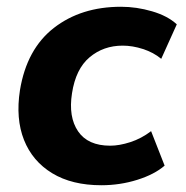

<svg xmlns="http://www.w3.org/2000/svg" viewBox="-20 -537 549 568"><path d="M280 11Q193 11 134.5 -24.5Q76 -60 51 -123Q26 -186 39 -270Q59 -392 139.5 -454.5Q220 -517 338 -517Q384 -517 430 -503.5Q476 -490 503 -465L457 -363Q434 -382 403 -392Q372 -402 343 -402Q286 -402 245 -367.5Q204 -333 193 -261Q182 -191 211 -148.5Q240 -106 306 -106Q333 -106 365.5 -116.5Q398 -127 427 -149L467 -47Q437 -21 386 -5Q335 11 280 11Z"/></svg>

Font: Winston
Style: Bold Italic
Weight: 700
Italic angle: -9°
Designer: Original fonts by Vernon Adams / Changes by Cristiano Sobral
Foundry: Original fonts by Vernon Adams / Changes by Cristiano Sobral
Version: Version 2.503;July 17, 2020;FontCreator 13.0.0.2655 64-bit